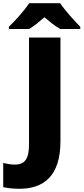

<svg xmlns="http://www.w3.org/2000/svg" viewBox="-99 -947 518 1191"><path d="M274 -927H82C52 -881 -6 -817 -44 -781V-767H82C117 -789 142 -810 177 -840C212 -810 240 -787 275 -767H399V-781C365 -815 305 -881 274 -927ZM21 224C172 224 276 145 276 -71V-714H81V-53C81 31 61 74 -8 74C-35 74 -58 68 -79 64V214C-55 219 -23 224 21 224Z"/></svg>

Font: Noto Sans UI Black
Style: Regular
Weight: 900
Designer: Monotype Design Team
Foundry: Monotype Imaging Inc.
Version: Version 1.901